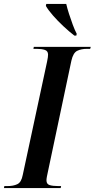

<svg xmlns="http://www.w3.org/2000/svg" viewBox="-50 -951 479 971"><path d="M-30 0 -28 -10H-11Q17 -10 37.5 -19.5Q58 -29 65 -66L188 -639Q191 -652 192 -661Q193 -670 193 -675Q193 -693 177 -698.5Q161 -704 135 -704H119L121 -714H409L406 -704H390Q361 -704 340.5 -694Q320 -684 311 -644L192 -81Q189 -68 187 -57Q185 -46 185 -39Q185 -20 201 -15Q217 -10 244 -10H259L257 0ZM326 -771Q300 -791 271 -818Q242 -845 218 -872.5Q194 -900 182 -921L184 -931H285Q290 -909 299 -881Q308 -853 318 -826Q328 -799 338 -780L336 -771Z"/></svg>

Font: Noto Serif Display Condensed SemiBold
Style: Italic
Weight: 600
Width: 3
Italic angle: -12°
Designer: Monotype Design Team
Foundry: Monotype Imaging Inc.
Version: Version 2.009